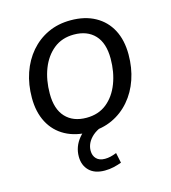

<svg xmlns="http://www.w3.org/2000/svg" viewBox="-104 -580 764 857"><g transform="rotate(-15 278.0 -151.0)"><path d="M255.3 8.9Q190.2 8.9 142.7 -17Q95.2 -42.9 69.8 -91.1Q44.4 -139.2 44.4 -205.2Q44.4 -266.9 62.5 -319.7Q80.6 -372.4 114.6 -412Q148.7 -451.6 195.6 -473.4Q242.5 -495.3 300.5 -495.3Q366.2 -495.3 413.4 -469.3Q460.7 -443.4 486.1 -395.5Q511.4 -347.6 511.4 -281.2Q511.4 -219.4 493.3 -166.7Q475.3 -114 441.2 -74.4Q407.2 -34.8 360.3 -12.9Q313.4 8.9 255.3 8.9ZM257.8 -56.4Q313.3 -56.4 351.5 -87.1Q389.6 -117.9 409.5 -169.8Q429.4 -221.7 429.4 -284.1Q429.4 -355.8 394.6 -392.9Q359.7 -430 298 -430Q243 -430 204.6 -399.2Q166.3 -368.4 146.3 -317Q126.4 -265.7 126.4 -202.2Q126.4 -131 161.3 -93.7Q196.1 -56.4 257.8 -56.4ZM275.8 192.3Q229 192.3 203.9 167.4Q178.8 142.4 178.8 102.1Q178.8 56.2 208.9 19.5Q239.1 -17.2 285.4 -36.2L310.5 0Q285.3 10.1 269 24.6Q252.7 39.2 244.6 56Q236.6 72.9 236.6 90.5Q236.6 113.7 250.3 127.7Q264 141.8 289.7 141.8Q302.6 141.8 315.7 138.8Q328.7 135.8 343.7 129.7L353.6 176.9Q337.5 182.8 317.6 187.6Q297.6 192.3 275.8 192.3Z"/></g></svg>

Font: Nunito Sans 12pt ExtraLight
Style: Italic
Weight: 200
Italic angle: -9°
Designer: Vernon Adams
Foundry: Vernon Adams
Version: Version 3.101;gftools[0.9.27]